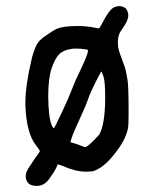

<svg xmlns="http://www.w3.org/2000/svg" viewBox="-20 -612 521 632"><path d="M264.6 -449.2Q250 -452.1 227.5 -452.1Q220.7 -452.1 215.8 -451.2Q188.5 -447.3 174.8 -433.6Q161.1 -419.9 149.9 -387.2Q138.7 -354.5 138.7 -293.9Q139.6 -224.6 150.4 -199.2Q153.3 -192.4 157.2 -189.5Q160.2 -192.4 184.6 -244.1Q208 -293.9 217.3 -319.3Q226.6 -344.7 244.1 -379.9Q269.5 -433.6 269.5 -444.3Q269.5 -447.3 268.6 -447.8Q267.6 -448.2 264.6 -449.2ZM326.2 -292Q326.2 -344.7 320.3 -361.3Q316.4 -372.1 313.5 -377Q309.6 -371.1 293.5 -339.4Q277.3 -307.6 270.5 -287.1Q263.7 -266.6 245.1 -226.6Q219.7 -170.9 217.8 -163.1Q212.9 -150.4 211.9 -143.6Q229.5 -139.6 255.9 -128.9Q257.8 -127.9 259.8 -127.9Q261.7 -127.9 263.7 -128.9Q274.4 -134.8 292 -153.3Q301.8 -163.1 306.6 -168.9Q326.2 -203.1 326.2 -292ZM210.9 -143.6ZM63.5 -272.5Q63.5 -332 85.9 -424.8Q96.7 -461.9 106.4 -473.6Q114.3 -483.4 129.9 -494.1Q158.2 -513.7 166 -516.6Q187.5 -526.4 235.4 -526.4Q265.6 -526.4 293.9 -520.5Q300.8 -518.6 306.6 -518.6Q311.5 -525.4 319.3 -541Q338.9 -578.1 353.5 -586.9Q363.3 -591.8 373 -591.8Q384.8 -591.8 394.5 -584Q402.3 -573.2 402.3 -561.5Q402.3 -544.9 384.8 -520.5Q374 -505.9 371.1 -496.1Q368.2 -486.3 368.2 -478Q368.2 -469.7 368.2 -463.9Q369.1 -448.2 380.9 -418.5Q392.6 -388.7 394.5 -377Q396.5 -365.2 399.4 -351.6Q403.3 -332 403.3 -243.2Q403.3 -202.1 401.4 -190.4Q393.6 -150.4 356.4 -104.5Q319.3 -57.6 284.2 -47.9Q272.5 -46.9 265.6 -46.9Q245.1 -46.9 226.1 -51.8Q207 -56.6 184.6 -66.4Q176.8 -69.3 170.9 -71.3Q169.9 -70.3 168.9 -68.4Q162.1 -50.8 147.5 -31.2Q128.9 0 101.6 0Q79.1 0 70.3 -12.7Q64.5 -21.5 64.5 -31.2Q64.5 -46.9 79.1 -66.4Q92.8 -87.9 108.4 -109.4Q111.3 -113.3 111.3 -114.3Q109.4 -120.1 97.7 -134.8Q67.4 -173.8 63.5 -263.7Q63.5 -267.6 63.5 -272.5Z"/></svg>

Font: JasonHandwriting2
Style: SemiBold
Weight: 600
Version: Version 1.04.7